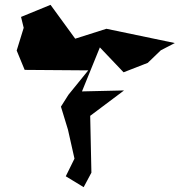

<svg xmlns="http://www.w3.org/2000/svg" viewBox="-20 -779 743 794"><path d="M645 -571 703 -601 420 -660 291 -619 189 -759 67 -709 78 -664 49 -570 82 -490 345 -488 263 -387 232 -338 261 -243 288 -123 252 -50 326 -5 358 -65 353 -300 493 -405 319 -401 393 -583 491 -480 591 -519Z"/></svg>

Font: Asimov Silicon
Style: Regular
Weight: 400
Designer: Google
Version: Version 2.000980; 2014